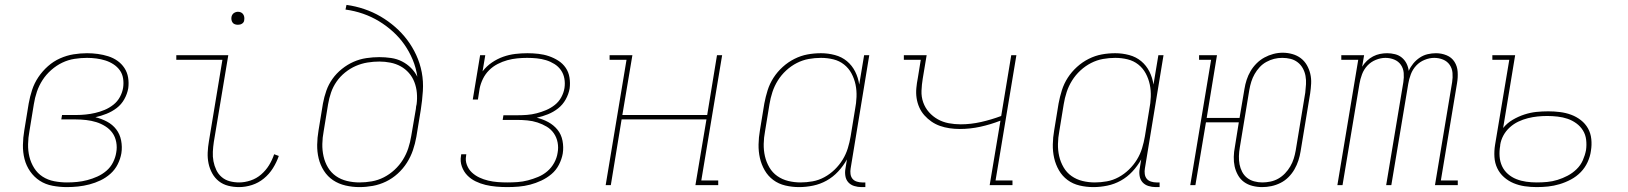

<svg xmlns="http://www.w3.org/2000/svg" viewBox="-20 -755 6640 783"><path d="M253 8Q223 8 194 2.5Q165 -3 142 -18Q119 -33 103 -56Q87 -79 80 -106.5Q73 -134 73.5 -164Q74 -194 79 -223L97 -333Q102 -361 111 -388.5Q120 -416 136.5 -440.5Q153 -465 175.5 -485Q198 -505 225 -517Q252 -529 280 -533.5Q308 -538 335 -538Q357 -538 379 -535Q401 -532 421.5 -525.5Q442 -519 459 -507Q476 -495 487.5 -477.5Q499 -460 502.5 -438.5Q506 -417 503 -395Q499 -372 487 -350.5Q475 -329 456 -314.5Q437 -300 414.5 -291Q392 -282 369 -277Q394 -271 416.5 -259Q439 -247 454 -227.5Q469 -208 474 -182Q479 -156 475 -130Q471 -107 460 -85Q449 -63 430.5 -46.5Q412 -30 390 -19.5Q368 -9 345 -3Q322 3 299 5.5Q276 8 253 8ZM253 -11Q274 -11 294.5 -13Q315 -15 336 -20.5Q357 -26 377 -35Q397 -44 414 -58.5Q431 -73 441 -93Q451 -113 454 -133Q458 -154 454 -175.5Q450 -197 438.5 -213Q427 -229 409.5 -240Q392 -251 372.5 -257Q353 -263 331.5 -265.5Q310 -268 288 -268H230L233 -286H291Q310 -286 329.5 -288Q349 -290 368.5 -294.5Q388 -299 407 -307Q426 -315 442.5 -328Q459 -341 469 -359.5Q479 -378 482 -397Q485 -416 482 -435Q479 -454 468.5 -468.5Q458 -483 442.5 -493Q427 -503 409.5 -508.5Q392 -514 373 -516.5Q354 -519 335 -519Q310 -519 284 -515Q258 -511 234 -499.5Q210 -488 189 -469.5Q168 -451 153.5 -428.5Q139 -406 130.5 -381Q122 -356 118 -330L100 -220Q95 -194 94.5 -167Q94 -140 100 -115.5Q106 -91 119.5 -69.5Q133 -48 154 -34.5Q175 -21 201 -16Q227 -11 253 -11Z M955 8Q932 8 910.5 2.5Q889 -3 872.5 -16Q856 -29 845.5 -48Q835 -67 830.5 -88.5Q826 -110 827 -133Q828 -156 832 -179L887 -511H699V-530H911L852 -176Q849 -156 848 -136Q847 -116 850.5 -97.5Q854 -79 862 -62Q870 -45 884 -33Q898 -21 916.5 -16Q935 -11 955 -11Q978 -11 1002 -19Q1026 -27 1045 -43.5Q1064 -60 1077 -81Q1090 -102 1098 -126L1117 -119Q1108 -93 1093 -69Q1078 -45 1056 -27Q1034 -9 1007.5 -0.5Q981 8 955 8ZM950 -654Q944 -654 938 -656Q932 -658 928.5 -663Q925 -668 924 -674Q923 -680 924 -686Q925 -691 927.5 -695Q930 -699 933.5 -701.5Q937 -704 941.5 -705.5Q946 -707 950 -707Q957 -707 962.5 -704.5Q968 -702 971.5 -697Q975 -692 976 -686Q977 -680 976 -674Q976 -669 973.5 -665Q971 -661 967 -658.5Q963 -656 959 -655Q955 -654 950 -654Z M1446 8Q1417 8 1389 1.5Q1361 -5 1338.5 -20Q1316 -35 1301 -58.5Q1286 -82 1279.5 -109Q1273 -136 1273.5 -165Q1274 -194 1279 -223L1297 -333Q1302 -360 1311 -385.5Q1320 -411 1336 -433.5Q1352 -456 1374.5 -474Q1397 -492 1422 -503Q1447 -514 1474 -518Q1501 -522 1527 -522Q1551 -522 1575 -518.5Q1599 -515 1619.5 -504.5Q1640 -494 1656 -478Q1672 -462 1682 -442Q1677 -478 1663 -511.5Q1649 -545 1629 -573.5Q1609 -602 1582.5 -626Q1556 -650 1525.5 -668.5Q1495 -687 1460.5 -699Q1426 -711 1389 -716L1393 -735Q1430 -730 1465.5 -718Q1501 -706 1532.5 -687.5Q1564 -669 1591.5 -645Q1619 -621 1640.5 -592.5Q1662 -564 1677.5 -530.5Q1693 -497 1700 -460Q1707 -423 1704.5 -384Q1702 -345 1696 -307L1678 -197Q1673 -169 1664 -142.5Q1655 -116 1639.5 -91.5Q1624 -67 1602 -47Q1580 -27 1554 -14.5Q1528 -2 1500.5 3Q1473 8 1446 8ZM1446 -11Q1471 -11 1496.5 -15.5Q1522 -20 1545.5 -32Q1569 -44 1589 -62.5Q1609 -81 1623 -103.5Q1637 -126 1645 -150.5Q1653 -175 1657 -200L1676 -311L1677 -321L1679 -330Q1682 -353 1680 -376Q1678 -399 1670 -420Q1662 -441 1647.5 -457.5Q1633 -474 1614 -484.5Q1595 -495 1572.5 -499.5Q1550 -504 1527 -504Q1503 -504 1478.5 -500Q1454 -496 1431 -486Q1408 -476 1387.5 -459.5Q1367 -443 1352.5 -422Q1338 -401 1330 -377.5Q1322 -354 1318 -330L1300 -220Q1295 -194 1294.5 -168Q1294 -142 1299.5 -117.5Q1305 -93 1317.5 -72Q1330 -51 1350 -37Q1370 -23 1395 -17Q1420 -11 1446 -11Z M2049 8Q2026 8 2003.5 6Q1981 4 1960 -1Q1939 -6 1919.5 -15.5Q1900 -25 1885.5 -40Q1871 -55 1863.5 -76Q1856 -97 1860 -119Q1860 -121 1860.5 -122.5Q1861 -124 1861 -126H1882Q1881 -124 1881 -123Q1881 -122 1881 -120Q1877 -101 1884 -82.5Q1891 -64 1904.5 -51.5Q1918 -39 1935 -31Q1952 -23 1971 -18.5Q1990 -14 2009.5 -12.5Q2029 -11 2049 -11Q2070 -11 2091 -12.5Q2112 -14 2133 -19.5Q2154 -25 2174.5 -33.5Q2195 -42 2212 -56.5Q2229 -71 2240 -91Q2251 -111 2254 -132Q2258 -153 2254 -174Q2250 -195 2238.5 -211.5Q2227 -228 2209.5 -238.5Q2192 -249 2172 -255.5Q2152 -262 2130.5 -264Q2109 -266 2088 -266H2030L2033 -285H2091Q2110 -285 2129.5 -286.5Q2149 -288 2168.5 -293Q2188 -298 2207 -306Q2226 -314 2242.5 -327Q2259 -340 2269 -358.5Q2279 -377 2282 -396Q2285 -416 2281.5 -435Q2278 -454 2267.5 -469Q2257 -484 2241 -494Q2225 -504 2207 -509.5Q2189 -515 2169.5 -517Q2150 -519 2130 -519Q2110 -519 2089.5 -517Q2069 -515 2049 -509.5Q2029 -504 2009.5 -494Q1990 -484 1974.5 -468.5Q1959 -453 1949.5 -433.5Q1940 -414 1936 -394L1929 -349H1908L1938 -530H1959L1948 -464Q1964 -485 1986 -500Q2008 -515 2032 -523.5Q2056 -532 2081 -535Q2106 -538 2131 -538Q2153 -538 2175.5 -535.5Q2198 -533 2218.5 -526Q2239 -519 2257 -507.5Q2275 -496 2287 -478.5Q2299 -461 2302.5 -438.5Q2306 -416 2303 -394Q2299 -371 2287 -349.5Q2275 -328 2256 -313Q2237 -298 2214.5 -289Q2192 -280 2169 -275Q2194 -269 2216 -257Q2238 -245 2253.5 -226Q2269 -207 2274 -181Q2279 -155 2275 -129Q2271 -106 2259.5 -83.5Q2248 -61 2229 -45Q2210 -29 2187.5 -18.5Q2165 -8 2142 -2Q2119 4 2095.5 6Q2072 8 2049 8Z M2450 0 2535 -511H2466V-530H2559L2518 -286H2864L2904 -530H2925L2840 -19H2909V0H2816L2861 -268H2515L2471 0Z M3239 8Q3210 8 3182.5 1.5Q3155 -5 3133.5 -21Q3112 -37 3098.5 -60.5Q3085 -84 3079 -110.5Q3073 -137 3073.5 -166Q3074 -195 3079 -223L3097 -333Q3102 -360 3110.5 -387Q3119 -414 3134.5 -438Q3150 -462 3172 -482Q3194 -502 3220 -515Q3246 -528 3273 -533Q3300 -538 3328 -538Q3357 -538 3385 -530.5Q3413 -523 3434 -505.5Q3455 -488 3467.5 -463Q3480 -438 3484 -410L3504 -530H3525L3449 -68Q3447 -57 3448.5 -45.5Q3450 -34 3456.5 -26Q3463 -18 3474 -14.5Q3485 -11 3496 -11H3509V8H3493Q3478 8 3463.5 3.5Q3449 -1 3439.5 -11.5Q3430 -22 3427.5 -37.5Q3425 -53 3428 -68L3434 -105Q3419 -78 3398 -55.5Q3377 -33 3351 -18.5Q3325 -4 3296 2Q3267 8 3239 8ZM3245 -11Q3269 -11 3294 -15.5Q3319 -20 3342 -32.5Q3365 -45 3384 -63.5Q3403 -82 3416.5 -104Q3430 -126 3437.5 -150.5Q3445 -175 3449 -199L3467 -309Q3472 -334 3473 -360Q3474 -386 3469 -410Q3464 -434 3452.5 -455.5Q3441 -477 3422 -492Q3403 -507 3378.5 -513Q3354 -519 3328 -519Q3303 -519 3278 -514.5Q3253 -510 3229.5 -498Q3206 -486 3186 -467.5Q3166 -449 3152 -426.5Q3138 -404 3130 -379.5Q3122 -355 3118 -330L3100 -220Q3095 -194 3094.5 -168Q3094 -142 3099.5 -118Q3105 -94 3117.5 -72.5Q3130 -51 3150 -37Q3170 -23 3194.5 -17Q3219 -11 3245 -11Z M4016 0 4060 -263Q4019 -247 3977.5 -238Q3936 -229 3894 -229Q3873 -229 3852.5 -232Q3832 -235 3813.5 -241.5Q3795 -248 3779 -259Q3763 -270 3750 -284.5Q3737 -299 3729 -317Q3721 -335 3718 -355Q3715 -375 3717 -396Q3719 -417 3723 -437L3735 -511H3666V-530H3759L3743 -434Q3739 -410 3738 -385Q3737 -360 3745 -337.5Q3753 -315 3768.5 -297.5Q3784 -280 3804.5 -268.5Q3825 -257 3849 -252.5Q3873 -248 3898 -248Q3939 -248 3981 -257.5Q4023 -267 4063 -282L4104 -530H4125L4040 -19H4109V0Z M4439 8Q4410 8 4382.5 1.5Q4355 -5 4333.5 -21Q4312 -37 4298.5 -60.5Q4285 -84 4279 -110.5Q4273 -137 4273.5 -166Q4274 -195 4279 -223L4297 -333Q4302 -360 4310.5 -387Q4319 -414 4334.5 -438Q4350 -462 4372 -482Q4394 -502 4420 -515Q4446 -528 4473 -533Q4500 -538 4528 -538Q4557 -538 4585 -530.5Q4613 -523 4634 -505.5Q4655 -488 4667.5 -463Q4680 -438 4684 -410L4704 -530H4725L4649 -68Q4647 -57 4648.5 -45.5Q4650 -34 4656.5 -26Q4663 -18 4674 -14.5Q4685 -11 4696 -11H4709V8H4693Q4678 8 4663.5 3.5Q4649 -1 4639.5 -11.5Q4630 -22 4627.5 -37.5Q4625 -53 4628 -68L4634 -105Q4619 -78 4598 -55.5Q4577 -33 4551 -18.5Q4525 -4 4496 2Q4467 8 4439 8ZM4445 -11Q4469 -11 4494 -15.5Q4519 -20 4542 -32.5Q4565 -45 4584 -63.5Q4603 -82 4616.5 -104Q4630 -126 4637.5 -150.5Q4645 -175 4649 -199L4667 -309Q4672 -334 4673 -360Q4674 -386 4669 -410Q4664 -434 4652.5 -455.5Q4641 -477 4622 -492Q4603 -507 4578.5 -513Q4554 -519 4528 -519Q4503 -519 4478 -514.5Q4453 -510 4429.5 -498Q4406 -486 4386 -467.5Q4366 -449 4352 -426.5Q4338 -404 4330 -379.5Q4322 -355 4318 -330L4300 -220Q4295 -194 4294.5 -168Q4294 -142 4299.5 -118Q4305 -94 4317.5 -72.5Q4330 -51 4350 -37Q4370 -23 4394.5 -17Q4419 -11 4445 -11Z M5127 8Q5107 8 5087.5 3Q5068 -2 5053 -13Q5038 -24 5028.5 -41Q5019 -58 5015 -76.5Q5011 -95 5011.5 -115.5Q5012 -136 5016 -156L5032 -256H4898L4855 0H4834L4919 -511H4870V-530H4943L4901 -274H5035L5055 -392Q5058 -411 5064 -429.5Q5070 -448 5080 -465Q5090 -482 5104.5 -496.5Q5119 -511 5136.5 -520.5Q5154 -530 5173 -535Q5192 -540 5211 -540Q5231 -540 5250.5 -534.5Q5270 -529 5285 -517.5Q5300 -506 5309.5 -489.5Q5319 -473 5323.5 -454Q5328 -435 5327 -414.5Q5326 -394 5323 -374L5284 -138Q5281 -119 5275 -100.5Q5269 -82 5259 -64.5Q5249 -47 5234.5 -32.5Q5220 -18 5202 -9Q5184 0 5165 4Q5146 8 5127 8ZM5128 -11Q5144 -11 5161 -14.5Q5178 -18 5193 -26.5Q5208 -35 5220.5 -48Q5233 -61 5242 -76.5Q5251 -92 5256 -108Q5261 -124 5264 -141L5303 -377Q5305 -394 5306 -411.5Q5307 -429 5304 -445.5Q5301 -462 5293 -476.5Q5285 -491 5272 -501Q5259 -511 5243 -515Q5227 -519 5209 -519Q5192 -519 5176 -515Q5160 -511 5144.5 -502.5Q5129 -494 5117 -481Q5105 -468 5096.5 -453Q5088 -438 5083 -422Q5078 -406 5075 -389L5036 -153Q5033 -136 5032.5 -118.5Q5032 -101 5035 -85Q5038 -69 5045.5 -54.5Q5053 -40 5065.5 -30Q5078 -20 5094.5 -15.5Q5111 -11 5128 -11Z M5434 0 5519 -511H5450V-530H5543L5535 -483Q5543 -496 5554.5 -507Q5566 -518 5579.5 -525Q5593 -532 5607.5 -535Q5622 -538 5637 -538Q5653 -538 5669 -534Q5685 -530 5697 -520Q5709 -510 5716 -496Q5723 -482 5725 -466Q5732 -482 5743.5 -496Q5755 -510 5770 -520Q5785 -530 5802 -534Q5819 -538 5836 -538Q5859 -538 5879.5 -529.5Q5900 -521 5911.5 -503Q5923 -485 5924.5 -462Q5926 -439 5922 -416L5856 -19H5925V0H5832L5902 -420Q5905 -439 5903.5 -457.5Q5902 -476 5892 -490.5Q5882 -505 5865 -512Q5848 -519 5829 -519Q5810 -519 5790 -511Q5770 -503 5755.5 -487.5Q5741 -472 5733.5 -452Q5726 -432 5723 -413L5654 0H5633L5703 -420Q5706 -439 5704.5 -457.5Q5703 -476 5693 -490.5Q5683 -505 5666 -512Q5649 -519 5630 -519Q5611 -519 5591 -511Q5571 -503 5556.5 -487.5Q5542 -472 5534.5 -452Q5527 -432 5524 -413L5455 0Z M6247 8Q6222 8 6198 4.5Q6174 1 6152.5 -8Q6131 -17 6113.5 -32.5Q6096 -48 6086 -69Q6076 -90 6074.5 -114.5Q6073 -139 6077 -164L6135 -511H6066V-530H6159L6110 -233Q6126 -253 6149 -266.5Q6172 -280 6196.5 -288Q6221 -296 6245 -298.5Q6269 -301 6294 -301Q6318 -301 6342 -298Q6366 -295 6387.5 -287Q6409 -279 6427 -265Q6445 -251 6456 -231.5Q6467 -212 6469.5 -188Q6472 -164 6468 -140Q6465 -117 6454.5 -94Q6444 -71 6426.5 -53Q6409 -35 6386.5 -23Q6364 -11 6340.5 -4Q6317 3 6294 5.5Q6271 8 6247 8ZM6247 -11Q6269 -11 6290 -13Q6311 -15 6332 -21.5Q6353 -28 6373 -38.5Q6393 -49 6409.5 -65Q6426 -81 6435 -101.5Q6444 -122 6448 -143Q6451 -164 6448.5 -185Q6446 -206 6435.5 -223Q6425 -240 6408.5 -252Q6392 -264 6373 -270.5Q6354 -277 6332.5 -279.5Q6311 -282 6290 -282Q6270 -282 6250.5 -280Q6231 -278 6211 -273Q6191 -268 6172 -259Q6153 -250 6137 -235.5Q6121 -221 6111 -202.5Q6101 -184 6098 -164V-161Q6094 -139 6095.5 -117.5Q6097 -96 6105.5 -77.5Q6114 -59 6129.5 -45.5Q6145 -32 6164 -24.5Q6183 -17 6204 -14Q6225 -11 6247 -11Z"/></svg>

Font: Iosevka Curly Slab ThEx
Style: Italic
Weight: 100
Width: 7
Italic angle: -9°
Monospace: yes
Designer: Belleve Invis
Foundry: Belleve Invis
Version: Version 11.1.0; ttfautohint (v1.8.3)